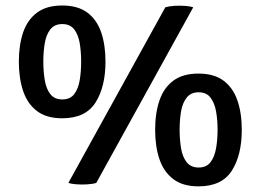

<svg xmlns="http://www.w3.org/2000/svg" viewBox="-20 -665 948 698"><path d="M859 -193Q859 -101.5 822.8 -44.5Q786.5 12.5 701.5 12.5Q644.5 12.5 609.8 -14Q575 -40.5 559.5 -86.8Q544 -133 544 -193Q544 -254 559.8 -300Q575.5 -346 610.2 -371.8Q645 -397.5 701.5 -397.5Q758.5 -397.5 793 -371.5Q827.5 -345.5 843.2 -299.5Q859 -253.5 859 -193ZM633 -193Q633 -157.5 638.2 -126Q643.5 -94.5 658.8 -75.2Q674 -56 702 -56Q730.5 -56 745.2 -75.2Q760 -94.5 765.5 -126Q771 -157.5 771 -193Q771 -229 765.5 -260Q760 -291 745.2 -310.2Q730.5 -329.5 702 -329.5Q674 -329.5 658.8 -310.2Q643.5 -291 638.2 -260Q633 -229 633 -193ZM363.5 -441Q363.5 -349.5 327.2 -292.2Q291 -235 206 -235Q149 -235 114.2 -261.5Q79.5 -288 64 -334.5Q48.5 -381 48.5 -441Q48.5 -501.5 64.2 -547.5Q80 -593.5 114.8 -619.2Q149.5 -645 206 -645Q263 -645 297.5 -619.2Q332 -593.5 347.8 -547.5Q363.5 -501.5 363.5 -441ZM137.5 -441Q137.5 -405 142.8 -373.5Q148 -342 163 -322.8Q178 -303.5 206.5 -303.5Q235 -303.5 249.8 -322.8Q264.5 -342 269.8 -373.5Q275 -405 275 -441Q275 -477 269.8 -508Q264.5 -539 249.8 -558.2Q235 -577.5 206.5 -577.5Q178 -577.5 163 -558.2Q148 -539 142.8 -508Q137.5 -477 137.5 -441ZM581 -638.5Q594 -642.5 614.2 -643.8Q634.5 -645 653.8 -643.5Q673 -642 682.5 -638.5L330 0Q317.5 4 297.2 5.2Q277 6.5 257.8 5Q238.5 3.5 228.5 0Z"/></svg>

Font: Signika
Style: Regular
Weight: 400
Designer: Anna Giedry
Foundry: Anna Giedry
Version: Version 2.001